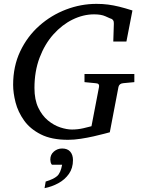

<svg xmlns="http://www.w3.org/2000/svg" viewBox="-20 -707 728 993"><path d="M332 16.1Q246.6 16.1 191.2 -12Q135.7 -40 104.5 -84Q73.2 -127.9 60.5 -177Q47.9 -226.1 47.9 -268.1Q47.9 -364.3 84.5 -441.4Q121.1 -518.6 182.9 -573.5Q244.6 -628.4 321.5 -657.7Q398.4 -687 479 -687Q511.7 -687 539.3 -683.3Q566.9 -679.7 596.7 -672.4Q626.5 -665 665 -652.8L633.8 -492.2H565.9L568.8 -584Q570.3 -606.9 549.8 -611.8Q546.4 -613.3 524.7 -623Q502.9 -632.8 466.8 -632.8Q410.6 -632.8 355.7 -606Q300.8 -579.1 256.1 -529.1Q211.4 -479 184.8 -408.7Q158.2 -338.4 158.2 -252Q158.2 -191.4 178 -150.1Q197.8 -108.9 228 -84Q258.3 -59.1 291.7 -48.1Q325.2 -37.1 352.1 -37.1Q382.3 -37.1 411.6 -43.9Q440.9 -50.8 453.1 -54.2L492.2 -257.8Q493.7 -266.1 489.7 -271.2Q485.8 -276.4 472.2 -276.9L417 -282.2V-324.2H674.8V-282.2L618.2 -276.9Q597.2 -275.4 592.8 -257.8L547.9 -22.9Q540.5 -21 517.8 -14.9Q495.1 -8.8 463.6 -1.7Q432.1 5.4 397.7 10.7Q363.3 16.1 332 16.1ZM357.4 121.1Q357.4 162.6 336.4 192.4Q315.4 222.2 281.7 240.5Q248 258.8 210.4 266.1L216.3 231.9Q256.8 219.7 275.1 203.9Q293.5 188 301.3 145H248.5Q243.7 139.6 241.9 132.1Q240.2 124.5 240.2 118.2Q240.2 92.3 258.8 76.7Q277.3 61 301.3 61Q329.1 61 343.3 77.4Q357.4 93.8 357.4 121.1Z"/></svg>

Font: Charis
Style: Italic
Weight: 400
Italic angle: -11°
Designer: Walt Agee, Miriam Martin, Annie Olsen, Victor Gaultney, Lorna Priest, Alan Ward, Bob Hallissy, Martin Hosken, Sharon Cor
Foundry: SIL Global
Version: Version 7.000